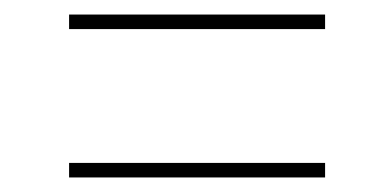

<svg xmlns="http://www.w3.org/2000/svg" viewBox="-20 -489 505 264"><path d="M75 -449H427V-469H75ZM75 -245H427V-265H75Z"/></svg>

Font: Noto Serif Display Condensed ExtraBold
Style: Italic
Weight: 800
Width: 3
Italic angle: -12°
Designer: Monotype Design Team
Foundry: Monotype Imaging Inc.
Version: Version 2.009